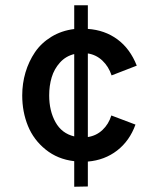

<svg xmlns="http://www.w3.org/2000/svg" viewBox="-20 -606 596 730"><path d="M262.2 104V6.8Q199.2 -0.5 153.6 -37.4Q107.9 -74.2 86.2 -127.4Q64.5 -180.7 64.5 -243.2Q64.5 -288.6 76.9 -330.6Q89.4 -372.6 113 -407.5Q136.7 -442.4 175.3 -466.1Q213.9 -489.7 262.2 -495.6V-585.9H314V-496.1Q378.4 -491.7 426.5 -456.3Q474.6 -420.9 500 -356.4L404.3 -319.3Q393.1 -353 369.4 -375.5Q345.7 -397.9 314 -402.8V-85Q346.2 -89.8 369.6 -111.8Q393.1 -133.8 403.3 -167L495.1 -132.3Q472.7 -70.3 425.3 -33.7Q377.9 2.9 314 8.3V103ZM262.2 -87.4V-400.4Q230 -392.6 208 -368.2Q186 -343.8 176.5 -312Q167 -280.3 167 -243.2Q167 -184.6 190.9 -141.6Q214.8 -98.6 262.2 -87.4Z"/></svg>

Font: HK Grotesk SemiBold Legacy
Style: Regular
Weight: 600
Designer: Alfredo Marco Pradil
Foundry: Hanken Design Co.
Version: Version 2.022;PS 002.022;hotconv 1.0.88;makeotf.lib2.5.64775